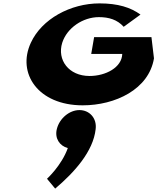

<svg xmlns="http://www.w3.org/2000/svg" viewBox="-20 -604 966 1132"><path d="M872.9 -385H534.9L517.8 -286H700.8C698.5 -206 602.9 -156 507.9 -156C384.9 -156 315.4 -251 346.9 -352C375.5 -441 470 -503 563 -503C622 -503 671.7 -488 709.2 -446L808.3 -518C750.7 -560 675.4 -584 567.4 -584C395.4 -584 226.3 -492 161.9 -352C78.3 -172 204.4 17 467.4 17C659.4 17 857.8 -77 887.8 -260ZM448.1 45C508.1 45 551.8 93 544 157C529.8 289 417.8 413 305.3 508L257.1 450C257.1 450 343.1 372 379.8 269C330.8 256 301.7 211 315 157C330.8 93 390.1 45 448.1 45Z"/></svg>

Font: Hussar Milosc
Style: Obl
Weight: 700
Foundry: Cannot Into Space Fonts
Version: Version 1.02